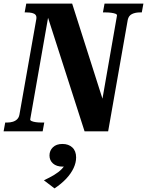

<svg xmlns="http://www.w3.org/2000/svg" viewBox="-43 -730 817 1067"><path d="M-23 0 -14 -49H-3Q14 -49 28.5 -53.5Q43 -58 52.5 -67.5Q62 -77 65 -93L159 -625Q161 -640 154.5 -647.5Q148 -655 135 -658Q122 -661 104 -661H94L103 -710H358L540 -139L512 -99L607 -643Q608 -650 599 -653.5Q590 -657 575.5 -659Q561 -661 544 -661H529L538 -710H754L745 -661H734Q709 -661 690.5 -652Q672 -643 667 -620L558 0H427L209 -678L233 -682L125 -67Q124 -61 133 -57Q142 -53 156.5 -51Q171 -49 188 -49H203L194 0ZM260 317 201 272Q233 257 258 242Q283 227 300 209.5Q317 192 323 173Q326 169 329 169.5Q332 170 335 172.5Q338 175 337 178Q335 185 326 190.5Q317 196 306 196Q271 196 251.5 178.5Q232 161 232 134Q232 107 251 88.5Q270 70 304 70Q338 70 359 89.5Q380 109 380 145Q380 174 366 204Q352 234 325.5 262.5Q299 291 260 317Z"/></svg>

Font: Roboto Serif 72pt SemiCondensed SemiBold
Style: Italic
Weight: 600
Width: 4
Italic angle: -10°
Designer: Greg Gazdowicz
Foundry: Commercial Type
Version: Version 1.008